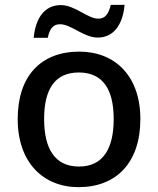

<svg xmlns="http://www.w3.org/2000/svg" viewBox="-20 -762 651 792"><path d="M119 -606H177C185 -645 200 -662 228 -662C273 -662 326 -607 383 -607C446 -607 486 -656 494 -742H437C427 -702 413 -685 385 -685C342 -685 289 -741 231 -741C167 -741 127 -692 119 -606ZM559 -271C559 -449 454 -549 307 -549C149 -549 53 -449 53 -271C53 -91 159 10 304 10C460 10 559 -91 559 -271ZM162 -271C162 -392 205 -463 305 -463C405 -463 449 -392 449 -271C449 -149 405 -75 306 -75C206 -75 162 -149 162 -271Z"/></svg>

Font: Noto Sans Canadian Aboriginal Medium
Style: Regular
Weight: 500
Designer: Monotype Design Team, Typotheque's Kevin King
Foundry: Monotype Imaging Inc.
Version: Version 2.004